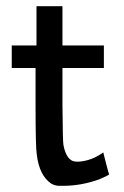

<svg xmlns="http://www.w3.org/2000/svg" viewBox="-20 -591 401 621"><path d="M314 -98Q315 -93 323.5 -60.5Q332 -28 333 -27Q333 -25 301 -11Q243 10 184 10H172Q158 10 146 3Q107 -23 99 -91Q95 -113 95 -251V-371H18V-444H98V-571H182V-444H316V-371H182V-253Q183 -134 185 -123Q193 -79 216 -70Q221 -68 234 -68Q277 -71 314 -98Z"/></svg>

Font: MathJax_SansSerif
Style: Regular
Weight: 400
Version: Version 1.1